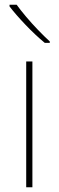

<svg xmlns="http://www.w3.org/2000/svg" viewBox="-20 -786 247 806"><path d="M116 0H90V-528H116ZM50 -766Q65 -745 89 -716.5Q113 -688 140 -660Q167 -632 189 -612V-606H168Q128 -639 87 -682Q46 -725 20 -759V-766Z"/></svg>

Font: Noto Sans Sinhala UI Thin
Style: Regular
Weight: 100
Designer: Jelle Bosma - Monotype Design Team
Foundry: Monotype Imaging Inc.
Version: Version 2.006; ttfautohint (v1.8.4.7-5d5b)